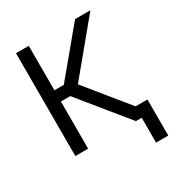

<svg xmlns="http://www.w3.org/2000/svg" viewBox="-203 -840 1062 1143"><g transform="rotate(-30 328.0 -268.0)"><path d="M230.5 -324.2H166V0H78.1V-707H166V-401.4H230.5L484.4 -707H589.8L304.7 -362.3L536.6 -77.1H618.2V170.9H534.2V0H494.1Z"/></g></svg>

Font: Pretendard JP
Style: Regular
Weight: 400
Designer: Base glyphs from Inter by Rasmus Andersson; Hangeul glyphs from Noto Sans CJK(Source Han Sans) by Jang Soo-young and Kan
Foundry: Kil Hyung-jin
Version: Version 1.309